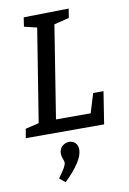

<svg xmlns="http://www.w3.org/2000/svg" viewBox="-105 -762 749 1118"><g transform="rotate(-10 269.0 -203.5)"><path d="M403 -77 438 -191H499L469 0H6L15 -54L95 -73L183 -623L108 -641L116 -695L383 -700L374 -646L285 -624L198 -77ZM156 265Q182 229 193 210Q204 191 204 179Q204 171 198 157Q191 138 191 125Q191 97 209 81Q227 65 250 65Q271 65 286 79Q301 93 301 119Q301 185 190 293Z"/></g></svg>

Font: Bitter Pro Medium
Style: Italic
Weight: 500
Italic angle: -9°
Designer: Sol Matas, and Bitter project Authors
Foundry: Sol Matas
Version: Version 1.010